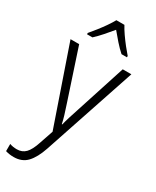

<svg xmlns="http://www.w3.org/2000/svg" viewBox="-250 -831 924 1137"><g transform="rotate(30 211.5 -262.0)"><path d="M5 -532H64L175 -196Q189 -154 198 -124.5Q207 -95 212 -70H215Q221 -95 231 -127Q241 -159 253 -195L362 -532H421L210 98Q186 169 152 205Q118 241 62 241Q46 241 32.5 239Q19 237 6 233V184Q17 188 29.5 190Q42 192 55 192Q91 192 114 168.5Q137 145 155 90L187 -4ZM239 -765Q251 -742 270.5 -714Q290 -686 311 -659.5Q332 -633 348 -615V-606H311Q286 -628 260 -657.5Q234 -687 211 -715Q188 -687 162 -657.5Q136 -628 112 -606H75V-615Q92 -635 113 -661.5Q134 -688 153 -715.5Q172 -743 184 -765Z"/></g></svg>

Font: Noto Sans Lao SemiCondensed Light
Style: Regular
Weight: 300
Width: 4
Designer: Monotype Design Team
Foundry: Monotype Imaging Inc.
Version: Version 2.003; ttfautohint (v1.8.4.7-5d5b)